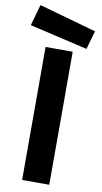

<svg xmlns="http://www.w3.org/2000/svg" viewBox="-121 -1038 576 1085"><g transform="rotate(10 166.5 -495.5)"><path d="M88.9 -763.2H244.6V0H88.9ZM19.5 -991.2 348.6 -898.9 318.4 -792.5 -14.6 -870.1Z"/></g></svg>

Font: Krona One
Style: Regular
Weight: 400
Version: Version 1.003